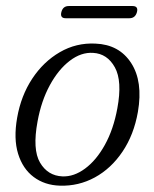

<svg xmlns="http://www.w3.org/2000/svg" viewBox="-20 -592 498 621"><path d="M288.5 -451Q365.5 -448 404.2 -388.2Q443 -328.5 426 -230Q413 -156 376.2 -101.5Q339.5 -47 286.8 -18.2Q234 10.5 173.5 8.5Q124.5 7 89 -19.5Q53.5 -46 38.5 -94.8Q23.5 -143.5 35.5 -211.5Q48 -282.5 84.2 -337.5Q120.5 -392.5 173.5 -423.2Q226.5 -454 288.5 -451ZM182 -21.5Q219 -20 255.2 -46.8Q291.5 -73.5 319.2 -123.5Q347 -173.5 359.5 -241.5Q376 -330 351.5 -374.2Q327 -418.5 281 -421Q242.5 -423.5 205.8 -395.5Q169 -367.5 141.2 -316.5Q113.5 -265.5 101.5 -199.5Q84.5 -108.5 109.5 -66Q134.5 -23.5 182 -21.5ZM178.5 -553Q183.5 -572.5 202.5 -572.5H408.5Q428 -572.5 423 -553Q417.5 -533 398.5 -533H192.5Q173.5 -533 178.5 -553Z"/></svg>

Font: Fraunces 72pt S050 Light
Style: Italic
Weight: 300
Italic angle: -16°
Version: Version 1.000; ttfautohint (v1.8.3)